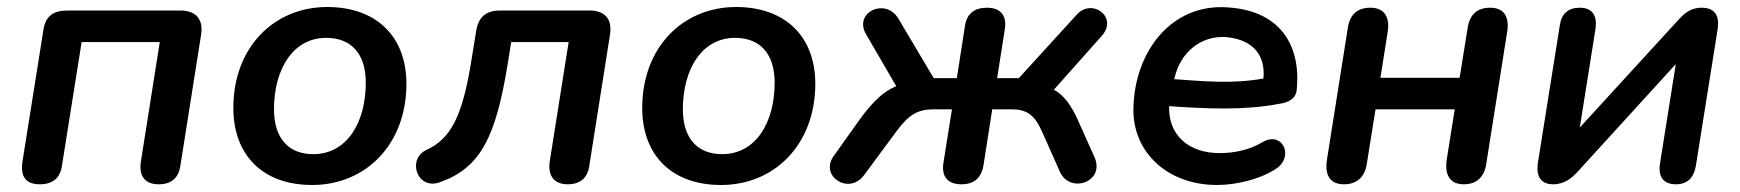

<svg xmlns="http://www.w3.org/2000/svg" viewBox="-20 -518 4965 548"><path d="M93 8C131 8 152 -10 157 -46L213 -398H436L382 -56C376 -15 394 8 433 8C469 8 490 -10 495 -46L554 -419C561 -463 539 -488 495 -488H173C133 -488 110 -473 104 -433L44 -56C38 -15 53 8 93 8Z M871 10C1023 10 1140 -105 1140 -279C1140 -413 1055 -498 914 -498C762 -498 646 -383 646 -210C646 -75 730 10 871 10ZM874 -78C804 -78 762 -123 762 -206C762 -320 816 -410 911 -410C982 -410 1024 -365 1024 -282C1024 -168 970 -78 874 -78Z M1600 8C1635 8 1657 -9 1662 -45L1721 -419C1728 -463 1707 -488 1663 -488H1407C1367 -488 1345 -469 1339 -429L1325 -343C1300 -187 1267 -122 1197 -90C1141 -64 1170 26 1236 2C1351 -39 1395 -126 1429 -335L1439 -398H1603L1549 -57C1543 -16 1562 8 1600 8Z M2038 10C2190 10 2307 -105 2307 -279C2307 -413 2222 -498 2081 -498C1929 -498 1813 -383 1813 -210C1813 -75 1897 10 2038 10ZM2041 -78C1971 -78 1929 -123 1929 -206C1929 -320 1983 -410 2078 -410C2149 -410 2191 -365 2191 -282C2191 -168 2137 -78 2041 -78Z M2724 8C2760 8 2781 -10 2787 -46L2812 -206H2866C2908 -206 2931 -193 2953 -145L3005 -28C3033 36 3135 2 3104 -69L3057 -174C3038 -217 3017 -246 2988 -262L3125 -416C3172 -469 3097 -525 3053 -476L2888 -295H2826L2848 -435C2854 -475 2835 -496 2797 -496C2761 -496 2739 -479 2734 -443L2711 -295H2645L2544 -465C2508 -526 2415 -483 2452 -420L2538 -272C2503 -258 2472 -229 2436 -180L2359 -72C2319 -15 2403 40 2446 -18L2540 -145C2575 -192 2600 -206 2646 -206H2697L2673 -55C2666 -14 2685 8 2724 8Z M3454 10C3507 10 3577 -6 3623 -37C3674 -71 3641 -146 3583 -112C3546 -90 3503 -81 3461 -81C3373 -81 3314 -132 3317 -215C3430 -207 3535 -203 3633 -222C3654 -225 3678 -234 3681 -261C3693 -373 3647 -487 3483 -497C3324 -508 3219 -372 3215 -211C3211 -88 3308 10 3454 10ZM3331 -292 3333 -298C3348 -363 3403 -418 3481 -412C3561 -404 3592 -356 3586 -294C3500 -278 3417 -286 3331 -292Z M3816 8C3851 8 3875 -11 3881 -50L3906 -206H4132L4109 -61C4103 -18 4119 8 4158 8C4193 8 4216 -11 4222 -50L4282 -429C4288 -471 4272 -496 4233 -496C4198 -496 4175 -478 4169 -439L4146 -296H3920L3941 -429C3947 -471 3930 -496 3891 -496C3856 -496 3833 -478 3827 -439L3767 -60C3761 -17 3777 8 3816 8Z M4413 8C4447 8 4468 -12 4482 -27L4763 -335L4718 -52C4712 -15 4726 8 4764 8C4795 8 4814 -10 4820 -43L4882 -432C4887 -460 4884 -496 4837 -496C4803 -496 4785 -477 4771 -462L4489 -154L4534 -437C4539 -473 4525 -496 4489 -496C4457 -496 4437 -480 4432 -446L4370 -57C4366 -35 4364 8 4413 8Z"/></svg>

Font: SN Pro Semibold
Style: Italic
Weight: 600
Italic angle: -9°
Designer: Tobias Whetton
Foundry: Supernotes
Version: Version 1.001;Glyphs 3.2 (3249)